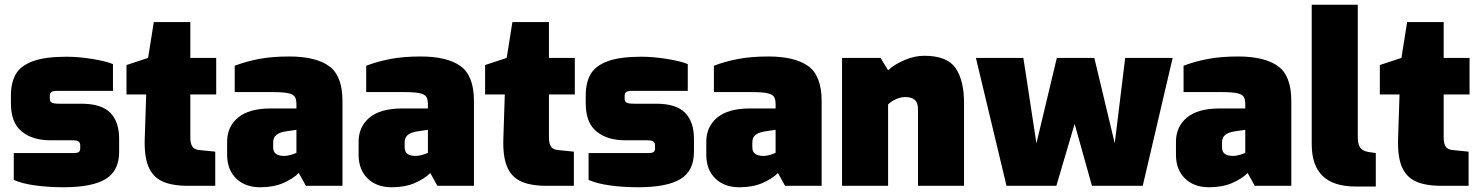

<svg xmlns="http://www.w3.org/2000/svg" viewBox="-20 -783 6232 809"><path d="M38 -25V-138H288Q306 -138 312 -142.5Q318 -147 318 -158V-171Q318 -182 310.5 -187Q303 -192 281 -192H191Q117 -192 71.5 -229Q26 -266 26 -347V-380Q26 -435 46.5 -470.5Q67 -506 118.5 -525Q170 -544 260 -544Q312 -544 369.5 -534.5Q427 -525 456 -513V-400H219Q204 -400 197 -395.5Q190 -391 190 -380V-367Q190 -355 198.5 -350.5Q207 -346 230 -346H323Q407 -346 444.5 -308Q482 -270 482 -198V-143Q482 -63 425 -28.5Q368 6 247 6Q185 6 129.5 -1.5Q74 -9 38 -25Z M590 -203 596 -385H513V-509L604 -539L628 -690H782V-539H891V-385H782V-204Q782 -178 790.5 -165.5Q799 -153 818 -151L887 -144V0H775Q704 0 663.5 -19Q623 -38 605 -82Q587 -126 590 -203Z M937 -131V-186Q937 -249 983 -287.5Q1029 -326 1121 -326H1229V-343Q1229 -365 1222 -375.5Q1215 -386 1193.5 -390.5Q1172 -395 1126 -395H969V-506Q1016 -524 1071 -534.5Q1126 -545 1199 -545Q1310 -545 1366.5 -504.5Q1423 -464 1423 -357V0H1269L1239 -54Q1215 -30 1174 -12Q1133 6 1076 6Q1013 6 975 -31Q937 -68 937 -131ZM1229 -139V-236L1188 -230Q1159 -226 1145 -215Q1131 -204 1131 -183V-163Q1131 -143 1143 -134.5Q1155 -126 1178 -126Q1190 -126 1205.5 -130.5Q1221 -135 1229 -139Z M1491 -131V-186Q1491 -249 1537 -287.5Q1583 -326 1675 -326H1783V-343Q1783 -365 1776 -375.5Q1769 -386 1747.5 -390.5Q1726 -395 1680 -395H1523V-506Q1570 -524 1625 -534.5Q1680 -545 1753 -545Q1864 -545 1920.5 -504.5Q1977 -464 1977 -357V0H1823L1793 -54Q1769 -30 1728 -12Q1687 6 1630 6Q1567 6 1529 -31Q1491 -68 1491 -131ZM1783 -139V-236L1742 -230Q1713 -226 1699 -215Q1685 -204 1685 -183V-163Q1685 -143 1697 -134.5Q1709 -126 1732 -126Q1744 -126 1759.5 -130.5Q1775 -135 1783 -139Z M2101 -203 2107 -385H2024V-509L2115 -539L2139 -690H2293V-539H2402V-385H2293V-204Q2293 -178 2301.5 -165.5Q2310 -153 2329 -151L2398 -144V0H2286Q2215 0 2174.5 -19Q2134 -38 2116 -82Q2098 -126 2101 -203Z M2460 -25V-138H2710Q2728 -138 2734 -142.5Q2740 -147 2740 -158V-171Q2740 -182 2732.5 -187Q2725 -192 2703 -192H2613Q2539 -192 2493.5 -229Q2448 -266 2448 -347V-380Q2448 -435 2468.5 -470.5Q2489 -506 2540.5 -525Q2592 -544 2682 -544Q2734 -544 2791.5 -534.5Q2849 -525 2878 -513V-400H2641Q2626 -400 2619 -395.5Q2612 -391 2612 -380V-367Q2612 -355 2620.5 -350.5Q2629 -346 2652 -346H2745Q2829 -346 2866.5 -308Q2904 -270 2904 -198V-143Q2904 -63 2847 -28.5Q2790 6 2669 6Q2607 6 2551.5 -1.5Q2496 -9 2460 -25Z M2956 -131V-186Q2956 -249 3002 -287.5Q3048 -326 3140 -326H3248V-343Q3248 -365 3241 -375.5Q3234 -386 3212.5 -390.5Q3191 -395 3145 -395H2988V-506Q3035 -524 3090 -534.5Q3145 -545 3218 -545Q3329 -545 3385.5 -504.5Q3442 -464 3442 -357V0H3288L3258 -54Q3234 -30 3193 -12Q3152 6 3095 6Q3032 6 2994 -31Q2956 -68 2956 -131ZM3248 -139V-236L3207 -230Q3178 -226 3164 -215Q3150 -204 3150 -183V-163Q3150 -143 3162 -134.5Q3174 -126 3197 -126Q3209 -126 3224.5 -130.5Q3240 -135 3248 -139Z M3528 -539H3690L3722 -487Q3749 -512 3791.5 -530Q3834 -548 3874 -548Q3971 -548 4006.5 -496Q4042 -444 4042 -348V0H3848V-322Q3848 -351 3834 -362.5Q3820 -374 3795 -374Q3775 -374 3755 -365Q3735 -356 3722 -343V0H3528Z M4092 -539H4292L4347 -179L4433 -539H4591L4677 -179L4721 -539H4921L4795 0H4581L4508 -261L4431 0H4221Z M4935 -131V-186Q4935 -249 4981 -287.5Q5027 -326 5119 -326H5227V-343Q5227 -365 5220 -375.5Q5213 -386 5191.5 -390.5Q5170 -395 5124 -395H4967V-506Q5014 -524 5069 -534.5Q5124 -545 5197 -545Q5308 -545 5364.5 -504.5Q5421 -464 5421 -357V0H5267L5237 -54Q5213 -30 5172 -12Q5131 6 5074 6Q5011 6 4973 -31Q4935 -68 4935 -131ZM5227 -139V-236L5186 -230Q5157 -226 5143 -215Q5129 -204 5129 -183V-163Q5129 -143 5141 -134.5Q5153 -126 5176 -126Q5188 -126 5203.5 -130.5Q5219 -135 5227 -139Z M5507 -175V-763H5701V-205Q5701 -176 5711 -161.5Q5721 -147 5744 -143L5777 -138V3H5694Q5599 3 5553 -41.5Q5507 -86 5507 -175Z M5871 -203 5877 -385H5794V-509L5885 -539L5909 -690H6063V-539H6172V-385H6063V-204Q6063 -178 6071.5 -165.5Q6080 -153 6099 -151L6168 -144V0H6056Q5985 0 5944.5 -19Q5904 -38 5886 -82Q5868 -126 5871 -203Z"/></svg>

Font: Exo Black
Style: Regular
Weight: 900
Designer: Natanael Gama
Foundry: Natanael Gama
Version: Version 1.500; ttfautohint (v1.6)